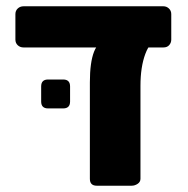

<svg xmlns="http://www.w3.org/2000/svg" viewBox="-20 -591 598 611"><path d="M288 0Q266 0 266 -22V-329Q266 -393 279.5 -427Q293 -461 323 -461H483Q458 -461 442.5 -419.5Q427 -378 427 -318V-22Q427 -12 418 -6Q409 0 399 0ZM55 -440Q44 -440 36.5 -447Q29 -454 29 -465V-546Q29 -557 36.5 -564Q44 -571 55 -571H500Q510 -571 517.5 -564Q525 -557 525 -546V-465Q525 -455 518.5 -447.5Q512 -440 500 -440ZM133 -246Q111 -246 111 -268V-316Q111 -338 133 -338H181Q203 -338 203 -316V-268Q203 -246 181 -246Z"/></svg>

Font: Rubik
Style: Bold
Weight: 700
Designer: Hubert and Fischer
Foundry: Hubert and Fischer
Version: Version 2.300;gftools[0.9.30]